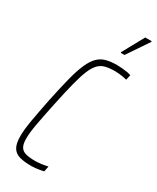

<svg xmlns="http://www.w3.org/2000/svg" viewBox="-228 -965 847 1037"><g transform="rotate(30 195.0 -446.5)"><path d="M164 8Q118 8 89 -0.5Q60 -9 46 -33Q32 -57 32 -103Q32 -142 42 -200.5Q52 -259 69 -344Q88 -435 104 -497.5Q120 -560 137.5 -599.5Q155 -639 176.5 -660Q198 -681 226.5 -688.5Q255 -696 293 -696Q308 -696 325 -694.5Q342 -693 357 -690.5Q372 -688 382 -684L375 -652Q365 -655 352.5 -657Q340 -659 327 -660.5Q314 -662 302 -662Q267 -662 242 -656Q217 -650 199 -631.5Q181 -613 166.5 -578Q152 -543 137.5 -486Q123 -429 105 -344Q87 -258 76.5 -201Q66 -144 66 -108Q66 -73 76.5 -55.5Q87 -38 109.5 -32Q132 -26 167 -26Q185 -26 207.5 -29Q230 -32 246 -36L239 -2Q229 1 216 3Q203 5 189.5 6.5Q176 8 164 8ZM277 -763V-768L350 -901H390V-896L300 -763Z"/></g></svg>

Font: Saira Condensed Thin
Style: Italic
Weight: 250
Width: 3
Italic angle: -12°
Designer: Hector Gatti with collaboration of the Omnibus-Type team
Foundry: Omnibus-Type
Version: Version 1.101